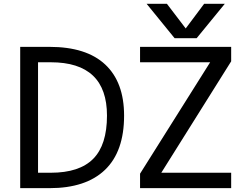

<svg xmlns="http://www.w3.org/2000/svg" viewBox="-20 -976 1300 998"><path d="M625 -375Q625 -188.5 525.9 -93.3Q426.8 2 237.3 2H85V-732.4H237.3Q428.7 -732.4 526.9 -640.6Q625 -548.8 625 -375ZM177.7 -652.3V-78.1H244.1Q392.6 -78.1 464.4 -150.4Q536.1 -222.7 536.1 -375Q536.1 -652.3 244.1 -652.3ZM1041 -956.1H1148.4L1002 -777.3H887.7L742.2 -956.1H847.7L945.3 -828.1ZM818.4 -78.1H1181.6V2H708V-73.2L1072.3 -652.3H708V-732.4H1181.6V-657.2Z"/></svg>

Font: Gen Shin Gothic Regular
Style: Regular
Weight: 400
Designer: [Source Han Sans]
Ryoko NISHIZUKA  (kana & ideographs); Paul D. Hunt (Latin, Greek & Cyrillic); Wenlong ZHANG  (bopomofo
Version: Version 1.002.20150607